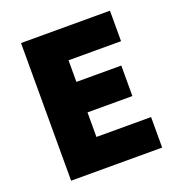

<svg xmlns="http://www.w3.org/2000/svg" viewBox="-120 -751 796 852"><g transform="rotate(-20 278.0 -325.0)"><path d="M72 0H502V-144H244V-260H456V-404H244V-506H492V-650H72Z"/></g></svg>

Font: Giro Sans Black
Style: Regular
Weight: 900
Designer: Paul D. Hunt
Foundry: Adobe Systems Incorporated
Version: Version 1.000;PS 1.0;hotconv 1.0.88;makeotf.lib2.5.647800